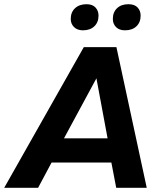

<svg xmlns="http://www.w3.org/2000/svg" viewBox="-48 -892 774 912"><path d="M504 0 481 -120H197L133 0H-28L350 -668H505L649 0ZM410 -520 256 -235H463ZM346 -748Q319 -748 303.5 -763.5Q288 -779 288 -802Q288 -834 308.5 -853Q329 -872 363 -872Q391 -872 405.5 -856.5Q420 -841 420 -818Q420 -786 400 -767Q380 -748 346 -748ZM546 -748Q518 -748 503 -763.5Q488 -779 488 -802Q488 -834 508 -853Q528 -872 562 -872Q591 -872 605.5 -856.5Q620 -841 620 -818Q620 -786 600 -767Q580 -748 546 -748Z"/></svg>

Font: Celebes
Style: Bold Italic
Weight: 700
Italic angle: -10°
Designer: Anugrah Pasau
Foundry: Lafontype
Version: Version 1.000; ttfautohint (v1.8.4)